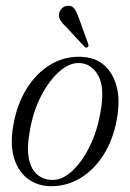

<svg xmlns="http://www.w3.org/2000/svg" viewBox="-20 -633 448 661"><path d="M257 -437.5Q329.5 -436 364.5 -377Q399.5 -318 382.5 -223.5Q370 -153.5 337.5 -101.5Q305 -49.5 258.2 -20.8Q211.5 8 156.5 8Q110.5 8 76.8 -16.8Q43 -41.5 28.5 -88.5Q14 -135.5 26 -202.5Q38.5 -274.5 72 -328Q105.5 -381.5 153.2 -410.2Q201 -439 257 -437.5ZM161.5 -13.5Q195.5 -13.5 229 -44.8Q262.5 -76 288.2 -128Q314 -180 325 -241.5Q342 -331 318.2 -372.8Q294.5 -414.5 253.5 -416Q219 -417.5 183.8 -386.2Q148.5 -355 121.2 -302Q94 -249 83 -184.5Q71.5 -122.5 79.8 -85Q88 -47.5 110 -30.5Q132 -13.5 161.5 -13.5ZM250.5 -573.5 283.5 -482Q286.5 -474.5 282 -471Q276.5 -466.5 271.5 -471.5L207.5 -540.5Q195 -552 188.2 -562.5Q181.5 -573 183.5 -586.5Q185 -596 193 -604.2Q201 -612.5 213.5 -613Q228 -614 235.8 -603.5Q243.5 -593 250.5 -573.5Z"/></svg>

Font: Fraunces 144pt S050 Light
Style: Italic
Weight: 300
Italic angle: -16°
Version: Version 1.000; ttfautohint (v1.8.3)